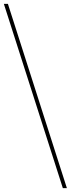

<svg xmlns="http://www.w3.org/2000/svg" viewBox="-57 -846 371 996"><path d="M290 130H269L-37 -826H-16Z"/></svg>

Font: Montserrat-Arabic Thin
Style: Regular
Weight: 250
Designer: Mohamed Gaber
Foundry: Kief Type Foundry
Version: Version 5.008